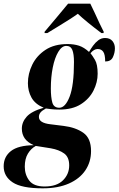

<svg xmlns="http://www.w3.org/2000/svg" viewBox="-97 -786 646 1046"><path d="M136 240Q21 240 -28 207.5Q-77 175 -77 120Q-77 68 -37.5 37Q2 6 87 5Q53 -10 37.5 -32.5Q22 -55 22 -85Q22 -121 48.5 -150.5Q75 -180 141 -199Q94 -219 74.5 -254.5Q55 -290 55 -333Q55 -385 79 -434Q103 -483 151 -514.5Q199 -546 271 -546Q306 -546 333.5 -537Q361 -528 388 -503Q397 -519 409.5 -536.5Q422 -554 438.5 -566.5Q455 -579 475 -579Q502 -579 515.5 -562.5Q529 -546 529 -523Q529 -498 518 -474.5Q507 -451 476 -451Q476 -489 465.5 -504Q455 -519 435 -519Q415 -519 396 -496Q406 -484 420.5 -459.5Q435 -435 435 -384Q435 -338 412.5 -293Q390 -248 344 -218.5Q298 -189 226 -189Q199 -189 180 -191.5Q161 -194 153 -195Q131 -183 123 -172.5Q115 -162 115 -149Q115 -116 178 -109L250 -100Q315 -92 357 -62.5Q399 -33 399 37Q399 96 368 142Q337 188 278 214Q219 240 136 240ZM226 -199Q259 -199 282.5 -260Q306 -321 306 -448Q306 -492 297 -514Q288 -536 264 -536Q240 -536 220.5 -503.5Q201 -471 190.5 -418.5Q180 -366 180 -304Q180 -256 188 -227.5Q196 -199 226 -199ZM146 230Q212 230 246 196.5Q280 163 280 115Q280 70 252.5 50Q225 30 180 22L98 9Q72 23 55 51Q38 79 38 122Q38 166 62.5 198Q87 230 146 230ZM146 -613Q176 -648 210 -689Q244 -730 274 -766H395Q405 -747 418.5 -717Q432 -687 445.5 -658.5Q459 -630 468 -613L467 -606H455Q414 -637 381.5 -663.5Q349 -690 327 -711Q308 -697 279.5 -679Q251 -661 220 -642Q189 -623 161 -606H146Z"/></svg>

Font: Noto Serif Display ExtraCondensed ExtraBold
Style: Italic
Weight: 800
Width: 2
Italic angle: -12°
Designer: Monotype Design Team
Foundry: Monotype Imaging Inc.
Version: Version 2.009